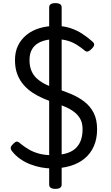

<svg xmlns="http://www.w3.org/2000/svg" viewBox="-20 -1060 711 1230"><path d="M311 19Q279 19 244 12.5Q209 6 174 -7.5Q139 -21 108.5 -42.5Q78 -64 55 -94Q48 -104 48.5 -113.5Q49 -123 63 -137Q78 -152 87 -153Q96 -154 115 -137Q137 -119 165 -102.5Q193 -86 229.5 -76Q266 -66 311 -66Q360 -66 397.5 -75.5Q435 -85 459.5 -105.5Q484 -126 496.5 -157.5Q509 -189 509 -232Q509 -268 496.5 -293.5Q484 -319 460.5 -338.5Q437 -358 404 -373Q371 -388 331 -401Q296 -413 259.5 -428.5Q223 -444 190.5 -465Q158 -486 132 -515.5Q106 -545 91 -584Q76 -623 76 -675Q76 -728 95.5 -768Q115 -808 150 -836.5Q185 -865 233 -879.5Q281 -894 337 -894Q387 -894 429 -880.5Q471 -867 506.5 -844Q542 -821 574 -792Q585 -782 583 -771.5Q581 -761 570 -750Q558 -737 546.5 -731.5Q535 -726 524 -735Q499 -756 472 -773Q445 -790 412 -799.5Q379 -809 337 -809Q297 -809 265.5 -800.5Q234 -792 212.5 -775.5Q191 -759 180 -734Q169 -709 169 -675Q169 -635 182 -605Q195 -575 219.5 -554Q244 -533 277.5 -517Q311 -501 352 -489Q394 -475 438 -456.5Q482 -438 519.5 -409.5Q557 -381 579.5 -338Q602 -295 602 -232Q602 -170 581 -123Q560 -76 522 -44.5Q484 -13 430.5 3Q377 19 311 19ZM335 150Q295 150 295 122V-1013Q295 -1040 335 -1040Q375 -1040 375 -1013V122Q375 150 335 150Z"/></svg>

Font: Playwrite HR Lijeva
Style: Regular
Weight: 400
Designer: Veronika Burian, José Scaglione
Foundry: TypeTogether
Version: Version 1.002